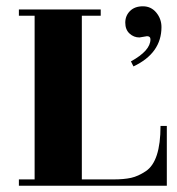

<svg xmlns="http://www.w3.org/2000/svg" viewBox="-20 -590 561 610"><path d="M490 -190H510V0H40V-20H90V-540H40V-560H300V-540H240V-20H340Q374 -20 396.5 -25Q419 -30 443 -46Q490 -77 490 -190ZM447 -475 423 -471Q405 -471 391.5 -483.5Q378 -496 378 -518Q378 -540 393 -555Q408 -570 434 -570Q460 -570 476.5 -550Q493 -530 493 -504Q493 -421 404 -379L396 -395Q458 -429 458 -465Q458 -475 447 -475Z"/></svg>

Font: Rozha One
Style: Regular
Weight: 400
Designer: Tim Donaldson, Indian Type Foundry
Foundry: Indian Type Foundry
Version: Version 1.301;PS 1.0;hotconv 1.0.78;makeotf.lib2.5.61930; tt